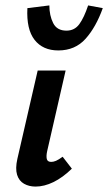

<svg xmlns="http://www.w3.org/2000/svg" viewBox="-20 -681 399 708"><path d="M111 7Q87 7 68.5 -3.5Q50 -14 43 -36.5Q36 -59 44 -95L119 -421H222L154 -124Q150 -106 152.5 -95Q155 -84 169 -84Q177 -84 186.5 -88Q196 -92 211 -103L245 -59Q211 -26 177 -9.5Q143 7 111 7ZM195 -495Q138 -495 107.5 -534Q77 -573 81 -651L162 -661Q162 -624 176 -596Q190 -568 225 -568Q255 -568 272.5 -592Q290 -616 305 -661L359 -651Q334 -581 295.5 -538Q257 -495 195 -495Z"/></svg>

Font: Ysabeau Infant
Style: Bold Italic
Weight: 700
Italic angle: -12°
Designer: Christian Thalmann (Catharsis Fonts)
Version: Version 2.001;gftools[0.9.30]; featfreeze: ss01,ss02,lnum